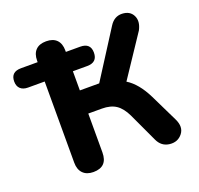

<svg xmlns="http://www.w3.org/2000/svg" viewBox="-146 -851 1032 998"><g transform="rotate(-20 370.5 -352.5)"><path d="M207 9Q170 9 149.5 -12Q129 -33 129 -71V-520H37Q10 -520 -5 -534Q-20 -548 -20 -574Q-20 -627 37 -627H129V-635Q129 -673 149 -693.5Q169 -714 207 -714Q245 -714 265 -693.5Q285 -673 285 -635V-627H364Q421 -627 421 -574Q421 -520 364 -520H285V-414H392L558 -674Q584 -715 627 -713.5Q670 -712 686.5 -679Q703 -646 680 -602L528 -374Q585 -339 627 -254L701 -102Q725 -53 699 -20Q673 13 628.5 8Q584 3 564 -41L490 -200Q468 -246 438 -266Q408 -286 360 -286H285V-71Q285 9 207 9Z"/></g></svg>

Font: Nunito ExtraBold
Style: Regular
Weight: 800
Designer: Vernon Adams
Foundry: Vernon Adams
Version: Version 3.602